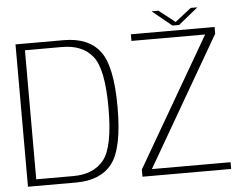

<svg xmlns="http://www.w3.org/2000/svg" viewBox="-53 -841 1171 907"><g transform="rotate(-5 532.0 -387.0)"><path d="M43.5 0H272Q388 0 443 -71Q498 -142 498 -337.5Q498 -533 443.2 -604Q388.5 -675 272 -675H43.5ZM85.5 -31.5V-643.5H261.5Q358 -643.5 406.5 -583Q455 -522.5 455 -337.5Q455 -153 406.5 -92.2Q358 -31.5 261.5 -31.5ZM586.5 0H1007V-32H634L987.5 -643V-675H590.5V-643.5H940L586.5 -34ZM790 -699H821.5L914.5 -774.5H883L806.5 -714.5L730 -774.5H697.5Z"/></g></svg>

Font: Anybody Thin ExtraLight
Style: Regular
Weight: 250
Version: Version 1.113;gftools[0.9.25]